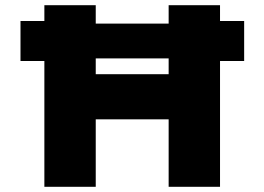

<svg xmlns="http://www.w3.org/2000/svg" viewBox="-20 -720 1017 740"><path d="M59 -485V-639H177L268 -629H697L802 -639H921V-485H800L709 -495H258L180 -485ZM630 0V-700H828V0ZM151 0V-700H349V0ZM226 -260 228 -434H740V-260Z"/></svg>

Font: Lexend Exa ExtraBold
Style: Regular
Weight: 800
Designer: Bonnie Shaver-Troup, Thomas Jockin
Foundry: Lexend
Version: Version 1.007